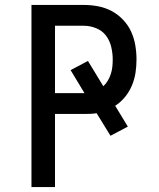

<svg xmlns="http://www.w3.org/2000/svg" viewBox="-20 -755 640 775"><path d="M107 0V-735H319Q348 -735 376.5 -729.5Q405 -724 430.5 -710.5Q456 -697 476.5 -675.5Q497 -654 509 -628Q521 -602 526 -573Q531 -544 531 -515Q531 -488 527 -461.5Q523 -435 512.5 -410Q502 -385 485 -364Q468 -343 445 -328L496 -244L426 -207L370 -298Q357 -296 344.5 -295.5Q332 -295 319 -295H202V0ZM202 -379H319Q320 -379 320 -379Q320 -379 321 -379L265 -472L335 -509L397 -407Q408 -417 415.5 -430Q423 -443 427.5 -457Q432 -471 433.5 -485.5Q435 -500 435 -515Q435 -540 429 -565.5Q423 -591 408 -611Q393 -631 368.5 -641Q344 -651 319 -651H202Z"/></svg>

Font: Iosevka Curly Medium Extended
Style: Regular
Weight: 500
Width: 7
Monospace: yes
Designer: Belleve Invis
Foundry: Belleve Invis
Version: Version 11.1.0; ttfautohint (v1.8.3)